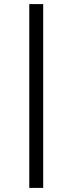

<svg xmlns="http://www.w3.org/2000/svg" viewBox="-20 -780 354 938"><path d="M191 138H123V-760H191Z"/></svg>

Font: IBM Plex Sans Var
Style: Regular
Weight: 400
Designer: Mike Abbink, Paul van der Laan, Pieter van Rosmalen
Foundry: Bold Monday
Version: Version 3.000